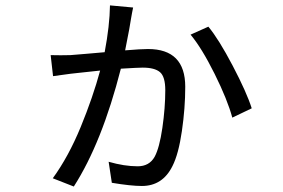

<svg xmlns="http://www.w3.org/2000/svg" viewBox="-20 -637 1040 705"><path d="M383.8 -617.2 468.8 -609.4Q467.8 -604.5 464.8 -589.4Q461.9 -574.2 460.9 -567.4Q459 -549.8 439.5 -452.1Q498 -457 523.4 -457Q660.2 -457 660.2 -318.4Q660.2 -240.2 647.9 -155.8Q635.7 -71.3 613.3 -27.3Q577.1 45.9 501 45.9Q460.9 45.9 390.6 34.2L378.9 -43Q436.5 -26.4 485.4 -26.4Q528.3 -26.4 547.9 -61.5Q565.4 -93.8 576.2 -167.5Q586.9 -241.2 586.9 -305.7Q586.9 -355.5 567.4 -372.1Q547.9 -388.7 503.9 -388.7Q488.3 -388.7 423.8 -384.8Q354.5 -113.3 251 47.9L173.8 17.6Q231.4 -61.5 276.4 -170.9Q321.3 -280.3 347.7 -377.9Q331.1 -376 306.6 -373.5Q282.2 -371.1 265.6 -369.1Q249 -367.2 239.3 -366.2L174.8 -357.4L166 -434.6Q203.1 -433.6 238.3 -434.6Q252.9 -435.5 297.9 -439.5Q342.8 -443.4 364.3 -445.3Q382.8 -543 383.8 -617.2ZM679.7 -509.8 745.1 -539.1Q783.2 -493.2 834.5 -395.5Q885.7 -297.9 904.3 -239.3L833 -205.1Q815.4 -270.5 768.1 -365.7Q720.7 -460.9 679.7 -509.8Z"/></svg>

Font: Gen Shin Gothic Regular
Style: Regular
Weight: 400
Designer: [Source Han Sans]
Ryoko NISHIZUKA  (kana & ideographs); Paul D. Hunt (Latin, Greek & Cyrillic); Wenlong ZHANG  (bopomofo
Version: Version 1.002.20150607